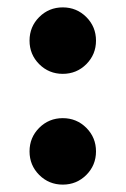

<svg xmlns="http://www.w3.org/2000/svg" viewBox="-20 -510 340 520"><path d="M150 -10Q112.5 -10 86.2 -36.2Q60 -62.5 60 -100Q60 -137.5 86.2 -163.8Q112.5 -190 150 -190Q187.5 -190 213.8 -163.8Q240 -137.5 240 -100Q240 -62.5 213.8 -36.2Q187.5 -10 150 -10ZM150 -310Q112.5 -310 86.2 -336.2Q60 -362.5 60 -400Q60 -437.5 86.2 -463.8Q112.5 -490 150 -490Q187.5 -490 213.8 -463.8Q240 -437.5 240 -400Q240 -362.5 213.8 -336.2Q187.5 -310 150 -310Z"/></svg>

Font: Funnel Sans ExtraBold
Style: Regular
Weight: 800
Version: Version 1.000; Beta; Release 5; Build 24; ttfautohint (v1.8.